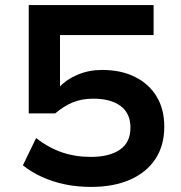

<svg xmlns="http://www.w3.org/2000/svg" viewBox="-20 -725 711 755"><path d="M338 10Q284 10 235.5 0Q187 -10 144.5 -29.5Q102 -49 70 -75L122 -182Q171 -144 223.5 -126Q276 -108 337 -108Q410 -108 451.5 -136.5Q493 -165 493 -223Q493 -279 454.5 -308Q416 -337 347 -337Q302 -337 266.5 -322.5Q231 -308 197 -279H93V-705H584V-587H216V-385Q242 -413 286 -431.5Q330 -450 381 -450Q457 -450 512 -422Q567 -394 596.5 -344.5Q626 -295 626 -227Q626 -152 590.5 -99Q555 -46 490.5 -18Q426 10 338 10Z"/></svg>

Font: Nunito Sans 7pt SemiExpanded
Style: Bold
Weight: 700
Width: 6
Designer: Vernon Adams
Foundry: Vernon Adams
Version: Version 3.101;gftools[0.9.27]